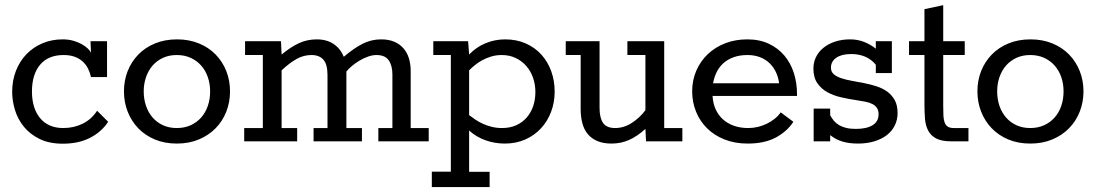

<svg xmlns="http://www.w3.org/2000/svg" viewBox="-20 -555 4302 754"><path d="M404.8 -76.7Q378.4 -36.6 333.5 -13.7Q288.6 9.3 226.6 9.3Q172.9 9.3 135 -9.5Q97.2 -28.3 73.5 -57.6Q49.8 -86.9 38.8 -123Q27.8 -159.2 27.8 -194.3Q27.8 -239.3 42.7 -277.1Q57.6 -314.9 84 -342.3Q110.4 -369.6 146.7 -385Q183.1 -400.4 226.1 -400.4Q249 -400.4 267.8 -395Q286.6 -389.6 301 -381.6Q315.4 -373.5 324.7 -364.5Q334 -355.5 337.4 -348.1L335.4 -393.1H400.4V-252.4H337.4Q333.5 -270 325.7 -285.6Q317.9 -301.3 304.9 -313.2Q292 -325.2 273.4 -332Q254.9 -338.9 230 -338.9Q169.4 -338.9 137.5 -300.8Q105.5 -262.7 105.5 -195.3Q105.5 -163.1 113.5 -136.7Q121.6 -110.4 137 -91.6Q152.3 -72.8 175.3 -62.5Q198.2 -52.2 228.5 -52.2Q270 -52.2 304.7 -69.3Q339.4 -86.4 361.3 -120.1Z M674.3 -52.2Q704.6 -52.2 728.8 -63.2Q752.9 -74.2 770 -93.5Q787.1 -112.8 796.1 -139.2Q805.2 -165.5 805.2 -196.3Q805.2 -226.1 796.1 -252.2Q787.1 -278.3 770 -297.6Q752.9 -316.9 728.8 -327.9Q704.6 -338.9 674.3 -338.9Q644 -338.9 620.1 -327.9Q596.2 -316.9 579.3 -297.6Q562.5 -278.3 553.5 -252.2Q544.4 -226.1 544.4 -196.3Q544.4 -165.5 553.5 -139.2Q562.5 -112.8 579.3 -93.5Q596.2 -74.2 620.1 -63.2Q644 -52.2 674.3 -52.2ZM674.3 8.8Q626.5 8.8 588.1 -7.3Q549.8 -23.4 522.9 -51.3Q496.1 -79.1 481.4 -116.5Q466.8 -153.8 466.8 -196.3Q466.8 -238.8 481.4 -275.9Q496.1 -313 523.2 -340.8Q550.3 -368.7 588.9 -384.5Q627.4 -400.4 675.3 -400.4Q722.7 -400.4 761.2 -384.5Q799.8 -368.7 826.9 -340.8Q854 -313 868.7 -275.9Q883.3 -238.8 883.3 -196.3Q883.3 -153.8 868.7 -116.5Q854 -79.1 826.7 -51.3Q799.3 -23.4 760.7 -7.3Q722.2 8.8 674.3 8.8Z M1012.2 -338.9H942.4V-393.1H1083.5L1085.9 -340.8Q1119.6 -369.1 1152.6 -384.8Q1185.5 -400.4 1223.6 -400.4Q1263.2 -400.4 1290 -382.3Q1316.9 -364.3 1330.1 -332Q1369.1 -365.2 1403.3 -382.8Q1437.5 -400.4 1476.6 -400.4Q1506.8 -400.4 1528.8 -390.9Q1550.8 -381.3 1564.9 -364.7Q1579.1 -348.1 1585.9 -325.7Q1592.8 -303.2 1592.8 -277.3V-52.2H1663.6V0H1465.8V-52.2H1521V-262.2Q1521 -297.4 1506.6 -318.1Q1492.2 -338.9 1458.5 -338.9Q1441.9 -338.9 1424.1 -332.3Q1406.2 -325.7 1390.1 -315.9Q1374 -306.2 1360.8 -294.9Q1347.7 -283.7 1340.3 -273.9V-52.2H1401.4V0H1211.4V-52.2H1266.1V-260.7Q1266.1 -302.2 1250 -320.6Q1233.9 -338.9 1203.1 -338.9Q1172.4 -338.9 1144.8 -323.5Q1117.2 -308.1 1085.9 -278.8V-52.2H1147V0H939V-52.2H1012.2Z M1675.8 119.1H1750.5V-338.9H1681.6V-393.1H1818.4L1822.3 -340.8Q1850.1 -370.1 1887 -385.3Q1923.8 -400.4 1963.4 -400.4Q2008.8 -400.4 2044.9 -384.3Q2081.1 -368.2 2106.2 -340.3Q2131.3 -312.5 2144.8 -275.1Q2158.2 -237.8 2158.2 -195.3Q2158.2 -153.3 2144.3 -116.2Q2130.4 -79.1 2104.7 -51.3Q2079.1 -23.4 2043 -7.3Q2006.8 8.8 1962.4 8.8Q1922.9 8.8 1886.5 -4.2Q1850.1 -17.1 1822.3 -42.5V119.6H1902.8V179.7H1675.8ZM1951.7 -52.2Q1982.9 -52.2 2007.3 -63.2Q2031.7 -74.2 2048.3 -93.3Q2064.9 -112.3 2073.7 -137.9Q2082.5 -163.6 2082.5 -193.4Q2082.5 -222.7 2073.5 -249Q2064.5 -275.4 2047.1 -295.4Q2029.8 -315.4 2005.4 -327.1Q1981 -338.9 1950.2 -338.9Q1928.2 -338.9 1908.9 -333Q1889.6 -327.1 1873.5 -318.4Q1857.4 -309.6 1844.5 -298.8Q1831.5 -288.1 1822.3 -278.8V-103Q1833.5 -94.2 1846.9 -85.2Q1860.4 -76.2 1876.5 -68.8Q1892.6 -61.5 1911.4 -56.9Q1930.2 -52.2 1951.7 -52.2Z M2517.1 0 2514.6 -48.8Q2482.4 -19.5 2450.4 -5.4Q2418.5 8.8 2381.8 8.8Q2349.6 8.8 2326.7 -0.7Q2303.7 -10.3 2288.8 -27.8Q2273.9 -45.4 2267.1 -70.6Q2260.3 -95.7 2260.3 -127.4V-338.9H2201.7V-393.1H2334.5V-130.9Q2334.5 -92.8 2348.1 -72.5Q2361.8 -52.2 2395.5 -52.2Q2429.7 -52.2 2460.4 -71.8Q2491.2 -91.3 2514.6 -122.1V-338.9H2443.8V-393.1H2588.4V-52.2H2659.7V0Z M2778.3 -178.2Q2779.8 -149.9 2790 -126.7Q2800.3 -103.5 2818.4 -86.9Q2836.4 -70.3 2861.6 -61.3Q2886.7 -52.2 2918.5 -52.2Q2937.5 -52.2 2956.1 -56.6Q2974.6 -61 2991.2 -69.1Q3007.8 -77.1 3022 -88.4Q3036.1 -99.6 3045.9 -113.8L3095.7 -76.7Q3070.8 -38.6 3026.6 -14.9Q2982.4 8.8 2916.5 8.8Q2865.7 8.8 2825.2 -7.3Q2784.7 -23.4 2756.6 -51.3Q2728.5 -79.1 2713.4 -116.5Q2698.2 -153.8 2698.2 -196.3Q2698.2 -240.7 2714.8 -278.3Q2731.4 -315.9 2760.3 -343Q2789.1 -370.1 2828.6 -385.3Q2868.2 -400.4 2914.6 -400.4Q2962.9 -400.4 2999.5 -383.1Q3036.1 -365.7 3060.8 -336.2Q3085.4 -306.6 3097.7 -267.8Q3109.9 -229 3109.9 -186.5V-178.2ZM3039.6 -228Q3036.6 -252 3026.9 -272.2Q3017.1 -292.5 3001.5 -307.4Q2985.8 -322.3 2964.1 -330.6Q2942.4 -338.9 2915.5 -338.9Q2885.7 -338.9 2862.5 -330.8Q2839.4 -322.8 2822.5 -308.3Q2805.7 -293.9 2795.2 -273.4Q2784.7 -252.9 2780.3 -228Z M3175.3 -128.4H3240.2V-102.5Q3246.6 -90.3 3254.9 -80.6Q3263.2 -70.8 3275.1 -63.7Q3287.1 -56.6 3303.2 -52.7Q3319.3 -48.8 3340.8 -48.8Q3383.8 -48.8 3407 -63.5Q3430.2 -78.1 3430.2 -106Q3430.2 -121.6 3423.8 -131.1Q3417.5 -140.6 3406 -146.5Q3394.5 -152.3 3378.7 -155.5Q3362.8 -158.7 3343.3 -161.6Q3313 -166 3283 -172.9Q3252.9 -179.7 3228.8 -193.1Q3204.6 -206.5 3189.5 -228.8Q3174.3 -251 3174.3 -286.1Q3174.3 -310.1 3184.6 -331.1Q3194.8 -352.1 3213.9 -367.4Q3232.9 -382.8 3259.5 -391.6Q3286.1 -400.4 3319.3 -400.4Q3348.6 -400.4 3374.5 -389.9Q3400.4 -379.4 3419.4 -363.8V-393.1H3482.4V-268.1H3419.4V-300.8Q3384.8 -342.8 3322.3 -342.8Q3285.6 -342.8 3264.4 -328.4Q3243.2 -314 3243.2 -289.1Q3243.2 -272.9 3254.4 -263.4Q3265.6 -253.9 3283.9 -247.8Q3302.2 -241.7 3325.9 -237.5Q3349.6 -233.4 3374 -228.5Q3398.4 -223.6 3422.1 -216.1Q3445.8 -208.5 3464.1 -195.3Q3482.4 -182.1 3493.7 -161.9Q3504.9 -141.6 3504.9 -111.3Q3504.9 -84.5 3493.9 -62.3Q3482.9 -40 3462.6 -24.4Q3442.4 -8.8 3413.6 0Q3384.8 8.8 3349.1 8.8Q3315.4 8.8 3288.8 1Q3262.2 -6.8 3240.2 -24.4V0H3175.3Z M3549.8 -393.1H3610.4V-519L3684.1 -534.7V-393.1H3768.6V-338.9H3684.1V-141.1Q3684.1 -118.7 3684.8 -102.1Q3685.5 -85.4 3689.5 -74.5Q3693.4 -63.5 3701.7 -57.9Q3710 -52.2 3725.6 -52.2H3783.2V0H3715.8Q3677.7 0 3656.5 -11.2Q3635.3 -22.5 3625 -42.2Q3614.7 -62 3612.5 -88.6Q3610.4 -115.2 3610.4 -146.5V-338.9H3549.8Z M4025.9 -52.2Q4056.2 -52.2 4080.3 -63.2Q4104.5 -74.2 4121.6 -93.5Q4138.7 -112.8 4147.7 -139.2Q4156.7 -165.5 4156.7 -196.3Q4156.7 -226.1 4147.7 -252.2Q4138.7 -278.3 4121.6 -297.6Q4104.5 -316.9 4080.3 -327.9Q4056.2 -338.9 4025.9 -338.9Q3995.6 -338.9 3971.7 -327.9Q3947.8 -316.9 3930.9 -297.6Q3914.1 -278.3 3905 -252.2Q3896 -226.1 3896 -196.3Q3896 -165.5 3905 -139.2Q3914.1 -112.8 3930.9 -93.5Q3947.8 -74.2 3971.7 -63.2Q3995.6 -52.2 4025.9 -52.2ZM4025.9 8.8Q3978 8.8 3939.7 -7.3Q3901.4 -23.4 3874.5 -51.3Q3847.7 -79.1 3833 -116.5Q3818.4 -153.8 3818.4 -196.3Q3818.4 -238.8 3833 -275.9Q3847.7 -313 3874.8 -340.8Q3901.9 -368.7 3940.4 -384.5Q3979 -400.4 4026.9 -400.4Q4074.2 -400.4 4112.8 -384.5Q4151.4 -368.7 4178.5 -340.8Q4205.6 -313 4220.2 -275.9Q4234.9 -238.8 4234.9 -196.3Q4234.9 -153.8 4220.2 -116.5Q4205.6 -79.1 4178.2 -51.3Q4150.9 -23.4 4112.3 -7.3Q4073.7 8.8 4025.9 8.8Z"/></svg>

Font: Rokkitt
Style: Regular
Weight: 400
Version: Version 1.2; ttfautohint (v1.5) -l 7 -r 28 -G 50 -x 13 -D la